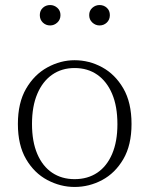

<svg xmlns="http://www.w3.org/2000/svg" viewBox="-20 -729 593 762"><path d="M276 13Q220 13 168 -14.5Q116 -42 83.5 -97.5Q51 -153 51 -237Q51 -321 83.5 -377Q116 -433 168 -461.5Q220 -490 276 -490Q334 -490 385.5 -462Q437 -434 469.5 -378Q502 -322 502 -237Q502 -153 469.5 -97.5Q437 -42 385.5 -14.5Q334 13 276 13ZM276 -18Q328 -18 366 -43.5Q404 -69 425 -118Q446 -167 446 -236Q446 -307 425 -356.5Q404 -406 366 -432.5Q328 -459 276 -459Q225 -459 187 -432.5Q149 -406 128 -356.5Q107 -307 107 -237Q107 -167 128 -118Q149 -69 187 -43.5Q225 -18 276 -18ZM179 -628Q162 -628 150 -639.5Q138 -651 138 -669Q138 -687 150 -698Q162 -709 179 -709Q195 -709 207.5 -698Q220 -687 220 -669Q220 -651 207.5 -639.5Q195 -628 179 -628ZM375 -628Q359 -628 346.5 -639.5Q334 -651 334 -669Q334 -687 346.5 -698Q359 -709 375 -709Q392 -709 404 -698Q416 -687 416 -669Q416 -651 404 -639.5Q392 -628 375 -628Z"/></svg>

Font: Source Serif 4 18pt Light
Style: Regular
Weight: 300
Designer: Frank Grießhammer
Foundry: Adobe Systems Incorporated
Version: Version 4.004;hotconv 1.0.116;makeotfexe 2.5.65601